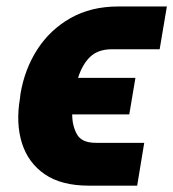

<svg xmlns="http://www.w3.org/2000/svg" viewBox="-20 -566 538 596"><path d="M277.8 -122.6H427.7L405.8 10.3H255.4Q170.4 10.3 118.9 -25.1Q67.4 -60.5 48.1 -121.8Q28.8 -183.1 42 -260.7L43.5 -273.9Q56.2 -351.1 95.9 -412.6Q135.7 -474.1 199.2 -510Q262.7 -545.9 347.2 -545.9H498L475.6 -413.1H325.7Q283.7 -412.6 259.5 -389.2Q235.4 -365.7 222.2 -324.2H400.4L381.3 -210.9H204.1Q204.1 -175.8 218.8 -149.2Q233.4 -122.6 277.8 -122.6Z"/></svg>

Font: Inter Extra Bold
Style: Italic
Weight: 800
Italic angle: -9.39999°
Designer: Rasmus Andersson
Foundry: rsms
Version: Version 4.000;git-3c8e0fc